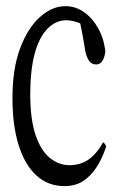

<svg xmlns="http://www.w3.org/2000/svg" viewBox="-20 -618 391 632"><path d="M21 -294.9Q21 -391.6 46.1 -458.7Q71.3 -525.9 111.3 -561.8Q151.4 -597.7 195.3 -597.7Q229 -597.7 256.8 -577.9Q284.7 -558.1 303.7 -523.9Q322.8 -489.7 326.7 -446.8Q320.3 -405.8 296.9 -405.8Q280.8 -405.8 272 -419.4Q262.7 -434.6 259.3 -458.5Q259.3 -458.5 259.3 -459Q252 -504.9 244.1 -541Q238.8 -543.5 235.4 -544.4Q214.8 -551.3 198.2 -551.3Q163.6 -551.3 136.2 -523.4Q108.9 -495.6 94.2 -441.4Q79.6 -387.2 79.6 -306.4Q79.6 -225.6 96.9 -174.1Q114.3 -122.6 143.8 -98.4Q173.3 -74.2 209.5 -74.2Q229.5 -74.2 249 -81.1Q289.1 -95.2 319.3 -149.4Q324.7 -147.5 329.6 -135.7Q301.8 -52.2 252 -21Q227.1 -5.4 191.9 -5.4Q138.7 -5.4 100.3 -40Q62 -74.7 41.5 -139.9Q21 -205.1 21 -294.9Z"/></svg>

Font: Scarab Serif
Style: Light
Weight: 300
Designer: John Roberts
Foundry: Scarab
Version: 1.0